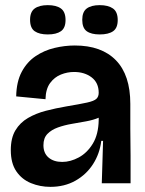

<svg xmlns="http://www.w3.org/2000/svg" viewBox="-20 -713 563 747"><path d="M176 14Q136 14 100.5 -0.5Q65 -15 43.5 -46.5Q22 -78 22 -129Q22 -176 40 -206Q58 -236 89 -254Q120 -272 158.5 -282Q197 -292 238 -299Q292 -308 319 -314Q346 -320 355 -328.5Q364 -337 364 -352Q364 -391 336.5 -412Q309 -433 268 -433Q242 -433 217 -423Q192 -413 175 -390Q158 -367 157 -327L43 -338Q44 -395 64.5 -433.5Q85 -472 118.5 -494.5Q152 -517 192 -526.5Q232 -536 271 -536Q375 -536 431 -478.5Q487 -421 487 -309V-213Q488 -160 488 -106.5Q488 -53 488 0H376Q377 -41 378.5 -81Q380 -121 381 -165H374Q368 -115 342 -74.5Q316 -34 273.5 -10Q231 14 176 14ZM222 -83Q254 -83 286.5 -100.5Q319 -118 341 -154Q363 -190 364 -246V-255Q343 -246 315.5 -241Q288 -236 259 -231Q230 -226 205 -217Q180 -208 164.5 -192Q149 -176 149 -148Q149 -117 169 -100Q189 -83 222 -83ZM368 -579Q335 -579 317.5 -591.5Q300 -604 300 -636Q300 -667 317.5 -680Q335 -693 368 -693Q401 -693 419.5 -680Q438 -667 438 -635Q438 -604 420 -591.5Q402 -579 368 -579ZM166 -579Q133 -579 115 -591.5Q97 -604 97 -636Q97 -667 115 -680Q133 -693 166 -693Q199 -693 217 -680Q235 -667 235 -635Q235 -604 217 -591.5Q199 -579 166 -579Z"/></svg>

Font: Bricolage Grotesque 48pt SemiBold
Style: Regular
Weight: 600
Designer: Mathieu Triay
Foundry: Atelier Triay
Version: Version 1.000; ttfautohint (v1.8.4.7-5d5b);gftools[0.9.32]